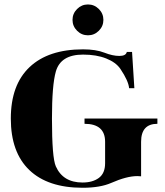

<svg xmlns="http://www.w3.org/2000/svg" viewBox="-20 -845 752 875"><path d="M331.3 -704.8Q310.5 -725.6 310.5 -754.4Q310.5 -783.2 331.3 -804Q352.1 -824.7 380.9 -824.7Q409.7 -824.7 430.4 -804Q451.2 -783.2 451.2 -754.4Q451.2 -725.6 430.4 -704.8Q409.7 -684.1 380.9 -684.1Q352.1 -684.1 331.3 -704.8ZM356.2 10.7Q198 10.7 113.6 -70.1Q29.3 -150.9 29.3 -304.7Q29.3 -458.5 114.9 -539.3Q200.4 -620.1 358.6 -620.1Q417 -620.1 455.6 -605Q493.4 -590.1 523.7 -590.1Q554.2 -590.1 557.9 -608.4H581.8L592.3 -443.1H568.4Q565.4 -476.3 528.8 -530.8Q508.5 -560.8 464 -578.5Q419.4 -596.2 358.6 -596.2Q256.3 -596.2 234.4 -518.8Q216.8 -456.8 216.8 -304.7Q216.8 -126.5 234.4 -86.9Q267.1 -13.2 356.2 -13.2Q402.3 -13.2 430.7 -34.3Q459 -55.4 459 -101.1V-198.7Q459 -280.8 365.2 -280.8V-304.7H697.3V-280.8Q623 -280.8 623 -198.7V-41.5Q615 -42.5 606 -42.5Q557.6 -42.5 487.1 -11.5Q436.5 10.7 356.2 10.7Z"/></svg>

Font: itsadzoke
Style: Regular
Weight: 700
Width: 7
Version: Version 0.45